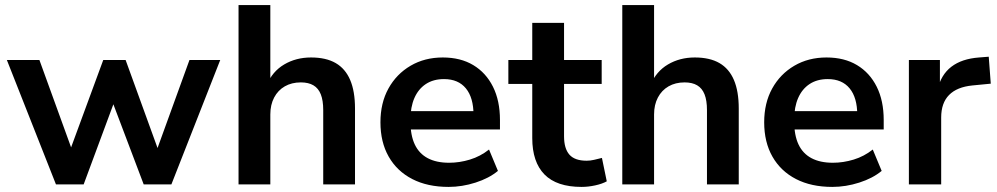

<svg xmlns="http://www.w3.org/2000/svg" viewBox="-20 -725 3921 755"><path d="M200 0 7 -489H135L271 -114H248L386 -489H474L610 -114H589L725 -489H846L654 0H545L397 -391H454L309 0Z M918 0V-705H1043V-391H1029Q1051 -444 1097.5 -471.5Q1144 -499 1203 -499Q1262 -499 1300 -477Q1338 -455 1357 -410.5Q1376 -366 1376 -298V0H1251V-292Q1251 -330 1241.5 -354Q1232 -378 1212.5 -389.5Q1193 -401 1163 -401Q1127 -401 1100 -385.5Q1073 -370 1058 -341.5Q1043 -313 1043 -275V0Z M1744 10Q1661 10 1601 -21Q1541 -52 1508.5 -109Q1476 -166 1476 -244Q1476 -320 1507.5 -377Q1539 -434 1594.5 -466.5Q1650 -499 1721 -499Q1791 -499 1841 -469Q1891 -439 1918.5 -384Q1946 -329 1946 -253V-216H1577V-288H1858L1842 -273Q1842 -341 1812 -377.5Q1782 -414 1726 -414Q1684 -414 1654.5 -394.5Q1625 -375 1609.5 -339.5Q1594 -304 1594 -255V-248Q1594 -193 1611 -157Q1628 -121 1662 -103Q1696 -85 1746 -85Q1787 -85 1828 -97.5Q1869 -110 1903 -137L1938 -53Q1903 -24 1850 -7Q1797 10 1744 10Z M2267 10Q2169 10 2121 -39Q2073 -88 2073 -182V-395H1979V-489H2073V-635H2198V-489H2346V-395H2198V-189Q2198 -141 2219 -117Q2240 -93 2287 -93Q2301 -93 2316 -96.5Q2331 -100 2347 -104L2366 -12Q2348 -2 2320.5 4Q2293 10 2267 10Z M2427 0V-705H2552V-391H2538Q2560 -444 2606.5 -471.5Q2653 -499 2712 -499Q2771 -499 2809 -477Q2847 -455 2866 -410.5Q2885 -366 2885 -298V0H2760V-292Q2760 -330 2750.5 -354Q2741 -378 2721.5 -389.5Q2702 -401 2672 -401Q2636 -401 2609 -385.5Q2582 -370 2567 -341.5Q2552 -313 2552 -275V0Z M3253 10Q3170 10 3110 -21Q3050 -52 3017.5 -109Q2985 -166 2985 -244Q2985 -320 3016.5 -377Q3048 -434 3103.5 -466.5Q3159 -499 3230 -499Q3300 -499 3350 -469Q3400 -439 3427.5 -384Q3455 -329 3455 -253V-216H3086V-288H3367L3351 -273Q3351 -341 3321 -377.5Q3291 -414 3235 -414Q3193 -414 3163.5 -394.5Q3134 -375 3118.5 -339.5Q3103 -304 3103 -255V-248Q3103 -193 3120 -157Q3137 -121 3171 -103Q3205 -85 3255 -85Q3296 -85 3337 -97.5Q3378 -110 3412 -137L3447 -53Q3412 -24 3359 -7Q3306 10 3253 10Z M3554 0V-489H3676V-371H3666Q3680 -431 3721 -462.5Q3762 -494 3830 -499L3868 -502L3876 -396L3804 -389Q3743 -383 3712 -351.5Q3681 -320 3681 -263V0Z"/></svg>

Font: Nunito Sans 12pt ExtraLight
Style: Regular
Weight: 200
Designer: Vernon Adams
Foundry: Vernon Adams
Version: Version 3.101;gftools[0.9.27]